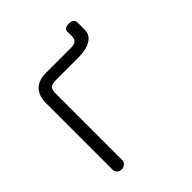

<svg xmlns="http://www.w3.org/2000/svg" viewBox="-175 -719 851 851"><g transform="rotate(-45 250.0 -293.5)"><path d="M166 -522.5Q119.1 -522.5 94.7 -497.1Q71.3 -471.7 71.3 -426.8V-10.7Q71.3 2 80.1 9.8Q88.9 17.6 101.6 17.6Q113.3 17.6 122.1 9.8Q131.8 2 131.8 -10.7V-428.7Q131.8 -449.2 139.6 -459Q150.4 -468.8 174.8 -468.8H316.4Q365.2 -468.8 392.6 -485.4Q422.9 -502.9 422.9 -537.1V-580.1Q422.9 -604.5 392.6 -605.5Q362.3 -605.5 362.3 -584V-555.7Q362.3 -538.1 352.5 -530.3Q343.8 -522.5 320.3 -522.5Z"/></g></svg>

Font: GulimChe
Style: Regular
Weight: 400
Monospace: yes
Version: Version 2.21